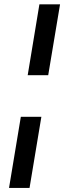

<svg xmlns="http://www.w3.org/2000/svg" viewBox="-20 -748 315 904"><path d="M78.1 -198.2H174.8L119.1 136.7H22.5ZM262.7 -727.5 207 -394H110.4L165.5 -727.5Z"/></svg>

Font: Inter 24pt Medium
Style: Italic
Weight: 500
Italic angle: -9.3988°
Designer: Rasmus Andersson
Foundry: rsms
Version: Version 4.001;git-66647c0bb